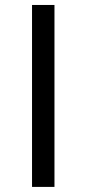

<svg xmlns="http://www.w3.org/2000/svg" viewBox="-20 -734 340 754"><path d="M193.9 -714.5H105.8V0H193.9Z"/></svg>

Font: TID UI
Style: Bold
Weight: 700
Designer: The TID Project Authors
Foundry: Bakken & Bæck
Version: Version 1.001;hotconv 1.0.109;makeotfexe 2.5.65596